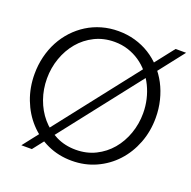

<svg xmlns="http://www.w3.org/2000/svg" viewBox="-139 -906 1064 1072"><g transform="rotate(20 393.5 -370.0)"><path d="M392.1 15.1Q314 15.1 248 -14.9Q182.1 -44.9 134 -97.2Q85.9 -149.4 59.1 -219.5Q32.2 -289.6 32.2 -370.1Q32.2 -423.8 44.4 -473.4Q56.6 -522.9 79.3 -565.7Q102.1 -608.4 134.5 -643.3Q167 -678.2 206.8 -703.1Q246.6 -728 293.5 -741.5Q340.3 -754.9 392.1 -754.9Q444.3 -754.9 491.5 -741.5Q538.6 -728 578.6 -703.1Q618.7 -678.2 650.6 -643.3Q682.6 -608.4 705.1 -565.7Q727.5 -522.9 739.7 -473.4Q752 -423.8 752 -370.1Q752 -289.6 724.9 -219.5Q697.8 -149.4 649.7 -97.2Q601.6 -44.9 535.6 -14.9Q469.7 15.1 392.1 15.1ZM392.1 -690.9Q327.6 -690.9 274.7 -664.6Q221.7 -638.2 184.3 -593.8Q147 -549.3 126.5 -491.5Q106 -433.6 106 -370.1Q106 -306.6 126.5 -248.8Q147 -190.9 184.6 -146.7Q222.2 -102.5 274.9 -76.4Q327.6 -50.3 392.1 -50.3Q456.5 -50.3 509 -76.4Q561.5 -102.5 598.9 -146.7Q636.2 -190.9 656.7 -248.8Q677.2 -306.6 677.2 -370.1Q677.2 -412.1 668 -452.1Q658.7 -492.2 641.4 -527.8Q624 -563.5 598.9 -593.5Q573.7 -623.5 542 -645Q510.3 -666.5 472.7 -678.7Q435.1 -690.9 392.1 -690.9ZM161.6 29.8H99.1L724.6 -770H787.1Z"/></g></svg>

Font: Twentytwelve Slab Light
Style: TwentytwelveSlab
Weight: 300
Designer: Domenico Catapano
Version: Version 1.00 2012